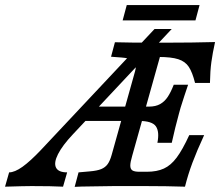

<svg xmlns="http://www.w3.org/2000/svg" viewBox="-107 -737 881 758"><path d="M55.6 -146 503.2 -622.6H571L180.6 -206.5Q139.5 -162.9 122.1 -128.6Q104.8 -94.4 114.1 -75.4Q123.4 -56.5 158.1 -56.5L141.9 0Q98.4 -2.4 17.7 -2.4Q-9.7 -2.4 -87.1 0L-71 -56.5Q-49.2 -56.5 -18.1 -78.6Q12.9 -100.8 55.6 -146ZM252.4 -316.1H535.6L519.5 -259.6H211.5ZM241.9 -0.9Q214.1 -0.8 187.8 0.7L203.1 -56.5L247 -60.4Q276.4 -62.8 292.7 -69.5Q308.9 -76.3 318.1 -89.2Q327.4 -102.2 333.9 -125.8L423.3 -445.2Q430.6 -468.8 429.5 -481.8Q428.4 -494.7 415.4 -501Q402.4 -507.4 373.1 -509.9L331.4 -513L346.7 -570.2Q408.8 -568.5 495.5 -568.5H499.8H547.7Q651.7 -568.5 742 -571Q732.3 -527.3 727.5 -492.2Q722.7 -457.1 721.9 -409.7H663Q652.5 -451.6 638.4 -473Q624.3 -494.4 596.9 -503.2Q569.4 -512.1 518.6 -512.1H524.3L415.1 -122.6Q407.3 -96.4 407.4 -82.9Q407.6 -69.3 415.9 -64.1Q424.2 -58.9 443.7 -58.9H472.8Q512.6 -58.9 540.1 -71.6Q567.6 -84.2 590.5 -114.9Q613.4 -145.5 640.1 -203.4H698.9Q670.3 -141.6 652.8 -94.8Q635.3 -47.9 623.3 0Q549.3 -2.4 466.4 -2.4H339.4H341.5Q304.2 -2.4 241.9 -0.9ZM441 -259.6 480.8 -316.1Q507.4 -316.1 525.2 -326.1Q543 -336.1 555.3 -354.7Q567.6 -373.3 578.9 -402.4H635.6Q619.8 -356.2 606 -312L599.3 -287.8Q584.6 -234.4 571.1 -173.3H514.4Q523.1 -216.9 508.4 -238.3Q493.7 -259.6 441 -259.6ZM393.4 -716.9H680.8L664.7 -656.5H377.2Z"/></svg>

Font: Playfair Micro SmCond SmLight
Style: Italic
Weight: 360
Width: 4
Italic angle: -15.6°
Designer: Claus Eggers Sørensen
Foundry: Claus Eggers Sørensen
Version: Version 2.203;Glyphs 3.3 (3326)